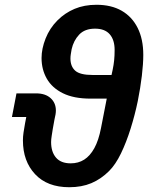

<svg xmlns="http://www.w3.org/2000/svg" viewBox="-20 -772 647 804"><path d="M49 -381H131Q170 -381 192 -361Q214 -341 214 -309Q214 -302 212.5 -292.5Q211 -283 208 -271L201 -232Q199 -219 196.5 -203.5Q194 -188 194 -177Q194 -136 214.5 -112Q235 -88 276 -88Q308 -88 332.5 -103.5Q357 -119 375 -151.5Q393 -184 403 -236L427 -359H359Q289 -359 243.5 -381.5Q198 -404 176 -442.5Q154 -481 154 -529Q154 -568 171 -611Q188 -654 221 -687Q252 -718 292.5 -735Q333 -752 384 -752Q446 -752 489.5 -727Q533 -702 556.5 -655Q580 -608 580 -542Q580 -505 574 -454.5Q568 -404 557 -349Q545 -291 527 -233.5Q509 -176 486.5 -129.5Q464 -83 437 -56Q403 -22 362.5 -5Q322 12 270 12Q178 12 127 -42.5Q76 -97 76 -184Q76 -200 78.5 -217Q81 -234 85 -256L90 -282H30ZM275 -527Q275 -494 295 -476Q315 -458 368 -458H447L452 -481Q456 -500 458 -519.5Q460 -539 460 -563Q460 -605 439.5 -628.5Q419 -652 378 -652Q335 -652 311.5 -627Q288 -602 280 -566Q278 -554 276.5 -545Q275 -536 275 -527Z"/></svg>

Font: IBM Plex Sans SemiBold
Style: Italic
Weight: 600
Italic angle: -11.31°
Designer: Mike Abbink, Paul van der Laan, Pieter van Rosmalen
Foundry: Bold Monday
Version: Version 3.201